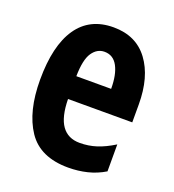

<svg xmlns="http://www.w3.org/2000/svg" viewBox="-109 -641 668 736"><g transform="rotate(20 225.5 -272.5)"><path d="M231 -555Q323 -555 372.5 -488.5Q422 -422 422 -310V-237H160Q161 -164 186 -129Q211 -94 259 -94Q295 -94 327.5 -104.5Q360 -115 397 -138V-28Q364 -8 327 1Q290 10 250 10Q135 10 84.5 -65.5Q34 -141 34 -270Q34 -409 84 -482Q134 -555 231 -555ZM230 -455Q200 -455 180.5 -426.5Q161 -398 160 -330H302Q302 -388 284 -421.5Q266 -455 230 -455Z"/></g></svg>

Font: Noto Sans Gujarati ExtraCondensed
Style: Bold
Weight: 700
Width: 2
Designer: Jelle Bosma - Monotype Design Team, Universal Thirst
Foundry: Monotype Imaging Inc.
Version: Version 2.106; ttfautohint (v1.8.4.7-5d5b)